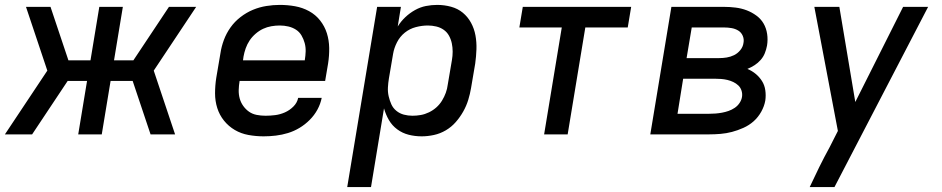

<svg xmlns="http://www.w3.org/2000/svg" viewBox="-23 -548 3843 783"><path d="M691 0H591L518 -218H428L392 0H296L332 -218H253L108 0H-3L170 -260L83 -520H183L256 -302H346L382 -520H478L442 -302H521L666 -520H777L604 -260Z M1052 8Q1021 8 990.5 2.5Q960 -3 934.5 -18Q909 -33 890.5 -56Q872 -79 863 -107.5Q854 -136 854 -167.5Q854 -199 859 -231L876 -331Q880 -358 890 -385Q900 -412 917 -436Q934 -460 958 -478.5Q982 -497 1008.5 -508Q1035 -519 1063 -523.5Q1091 -528 1118 -528Q1150 -528 1180.5 -522.5Q1211 -517 1237.5 -502.5Q1264 -488 1282.5 -464.5Q1301 -441 1310 -412.5Q1319 -384 1319.5 -352.5Q1320 -321 1315 -289L1303 -218H954V-217Q951 -199 950.5 -181Q950 -163 954.5 -146.5Q959 -130 969 -116Q979 -102 992.5 -92.5Q1006 -83 1023.5 -79.5Q1041 -76 1060 -76Q1079 -76 1099 -78.5Q1119 -81 1138.5 -89.5Q1158 -98 1173.5 -113.5Q1189 -129 1193 -149H1289Q1284 -124 1271.5 -101Q1259 -78 1240 -59Q1221 -40 1198.5 -26.5Q1176 -13 1151.5 -5.5Q1127 2 1102 5Q1077 8 1052 8ZM968 -302H1220V-303Q1223 -321 1223.5 -338.5Q1224 -356 1219.5 -372.5Q1215 -389 1206.5 -403.5Q1198 -418 1184 -427Q1170 -436 1153 -440Q1136 -444 1118 -444Q1101 -444 1083.5 -441Q1066 -438 1050 -430.5Q1034 -423 1019.5 -410.5Q1005 -398 995 -383Q985 -368 979 -351Q973 -334 970 -317Z M1393 215 1515 -520H1612L1599 -440Q1612 -461 1630 -478Q1648 -495 1669.5 -507Q1691 -519 1714 -523.5Q1737 -528 1760 -528Q1789 -528 1816.5 -520.5Q1844 -513 1864.5 -496Q1885 -479 1898 -455Q1911 -431 1916 -403.5Q1921 -376 1920 -347Q1919 -318 1915 -289L1898 -189Q1894 -165 1886.5 -140.5Q1879 -116 1866 -93Q1853 -70 1835.5 -50Q1818 -30 1795 -16.5Q1772 -3 1746.5 2.5Q1721 8 1697 8Q1669 8 1643.5 1.5Q1618 -5 1597 -20.5Q1576 -36 1563 -58.5Q1550 -81 1543 -106L1490 215ZM1659 -76Q1676 -76 1693 -79Q1710 -82 1726.5 -90Q1743 -98 1756.5 -110Q1770 -122 1779.5 -137.5Q1789 -153 1795 -169.5Q1801 -186 1803 -203L1820 -303Q1823 -320 1823 -337.5Q1823 -355 1819.5 -371.5Q1816 -388 1808 -402.5Q1800 -417 1786.5 -426.5Q1773 -436 1756 -440Q1739 -444 1722 -444Q1698 -444 1673 -437.5Q1648 -431 1628 -415Q1608 -399 1596 -375.5Q1584 -352 1580 -328L1563 -228Q1560 -210 1559 -191.5Q1558 -173 1562 -155.5Q1566 -138 1573 -122.5Q1580 -107 1593.5 -96Q1607 -85 1624 -80.5Q1641 -76 1659 -76Z M2196 0 2268 -436H2095L2109 -520H2551L2537 -436H2364L2292 0Z M2629 0 2715 -520H2930Q2954 -520 2977.5 -517Q3001 -514 3022 -506Q3043 -498 3061.5 -484.5Q3080 -471 3091 -452Q3102 -433 3105.5 -409.5Q3109 -386 3105 -362Q3102 -346 3096 -331Q3090 -316 3079 -303.5Q3068 -291 3054 -282Q3040 -273 3025 -267Q3044 -259 3059 -246.5Q3074 -234 3084.5 -217.5Q3095 -201 3098 -180Q3101 -159 3098 -138Q3094 -115 3081.5 -92.5Q3069 -70 3050.5 -53.5Q3032 -37 3008.5 -26.5Q2985 -16 2962 -10Q2939 -4 2915.5 -2Q2892 0 2869 0ZM2777 -311H2909Q2925 -311 2940.5 -313.5Q2956 -316 2970.5 -323Q2985 -330 2996 -343.5Q3007 -357 3009 -373Q3012 -388 3006 -402Q3000 -416 2987.5 -423.5Q2975 -431 2960 -433.5Q2945 -436 2930 -436H2798ZM2740 -84H2869Q2882 -84 2895 -85Q2908 -86 2921.5 -88.5Q2935 -91 2948 -95.5Q2961 -100 2973 -108Q2985 -116 2993 -128Q3001 -140 3003 -153Q3005 -166 3001 -178.5Q2997 -191 2988 -199.5Q2979 -208 2967.5 -213.5Q2956 -219 2943.5 -222Q2931 -225 2917.5 -226Q2904 -227 2891 -227H2763Z M3279 215Q3298 174 3318 133.5Q3338 93 3360 53L3394 -14L3298 -520H3400L3465 -132L3660 -520H3762L3380 215Z"/></svg>

Font: Iosevka Aile Medium Oblique
Style: Regular
Weight: 500
Italic angle: -9°
Designer: Belleve Invis
Foundry: Belleve Invis
Version: Version 31.1.0; ttfautohint (v1.8.4)